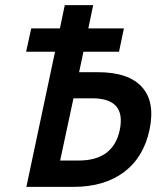

<svg xmlns="http://www.w3.org/2000/svg" viewBox="-20 -730 640 750"><path d="M83 0 195 -528H82L102 -619H214L233 -710H344L325 -619H464L445 -528H306L289 -448H362Q482 -448 534.5 -390Q587 -332 564 -223Q541 -115 464 -57.5Q387 0 267 0ZM215 -103H288Q423 -103 448 -223Q473 -346 340 -346H267Z"/></svg>

Font: Geist Mono SemiBold
Style: Italic
Weight: 600
Italic angle: -12°
Monospace: yes
Designer: Basement.studio, Andrés Briganti, Mateo Zaragoza
Foundry: Basement.studio, Vercel, Andrés Briganti, Guido Ferreyra, Mateo Zaragoza
Version: Version 1.500; ttfautohint (v1.8.4.7-5d5b)